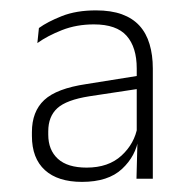

<svg xmlns="http://www.w3.org/2000/svg" viewBox="-20 -666 372 370"><path d="M274.5 -321.5H243L245 -398.5L243.5 -401V-506V-534Q243.5 -575 224 -597Q204.5 -619 161 -619Q127.5 -619 99.5 -608Q71.5 -597 52 -583L55 -612Q71.5 -624 99.2 -635Q127 -646 165 -646Q194 -646 214.8 -638.5Q235.5 -631 248.8 -616.5Q262 -602 268.2 -581Q274.5 -560 274.5 -534ZM138 -315.5Q91.5 -315.5 66.5 -338.2Q41.5 -361 41.5 -404V-411.5Q41.5 -451 65.2 -473.2Q89 -495.5 146.5 -504L249.5 -520.5L251.5 -495.5L152.5 -480.5Q108 -473.5 90.5 -457.5Q73 -441.5 73 -413V-406.5Q73 -377 91.5 -360Q110 -343 147 -343Q189 -343 214.2 -366.2Q239.5 -389.5 245 -422L253.5 -400H247Q242 -365.5 215.2 -340.5Q188.5 -315.5 138 -315.5Z"/></svg>

Font: Anek Kannada Medium ExtraLight
Style: Regular
Weight: 250
Version: Version 1.003